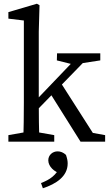

<svg xmlns="http://www.w3.org/2000/svg" viewBox="-20 -760 584 1030"><path d="M25 0H271V-35L158 -55H138L25 -35V0ZM105 0H191C189 -70 188 -140 188 -210V-590L192 -732L178 -740L25 -695V-660L108 -650V-210C108 -140 107 -70 105 0ZM148 -138 475 -474H414L148 -196V-138ZM412 0H544V-35L478 -47L301 -324L245 -266L412 0ZM285 -436 377 -413 407 -419 518 -436V-474H286L285 -436ZM343 117C343 104 341 92 334 71C320 58 305 52 289 52C262 52 239 72 239 100C239 133 271 163 308 172L304 132C280 181 249 203 200 222L210 250C280 227 343 187 343 117Z"/></svg>

Font: Source Serif Variable
Style: Regular
Weight: 389
Designer: Frank Grießhammer
Foundry: Adobe Systems Incorporated
Version: Version 3.001;hotconv 1.0.111;makeotfexe 2.5.65597